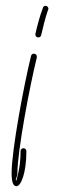

<svg xmlns="http://www.w3.org/2000/svg" viewBox="-20 -331 257 662"><path d="M37 311C52 311 71 266 71 190C71 184 66 180 61 180C56 180 51 184 51 190C51 254 35 291 37 291C30 291 40 280 40 266C40 191 82 -32 107 -133C107 -134 107 -135 107 -136C107 -142 102 -146 97 -146C92 -146 88 -143 87 -138C62 -37 20 189 20 266C20 301 27 311 37 311ZM112 -202C117 -202 121 -205 122 -210C128 -235 136 -270 146 -298C147 -298 147 -300 147 -301C147 -306 142 -311 137 -311C132 -311 129 -308 128 -304C117 -276 108 -240 102 -214C102 -214 102 -213 102 -212C102 -206 106 -202 112 -202Z"/></svg>

Font: Mistral SingleLine Outline
Style: Regular
Weight: 300
Designer: François Chastanet, Élisa Garzelli, Anais Alves, Morgane Autin
Foundry: institut supérieur des arts et du design Toulouse / isdaT
Version: Version 1.000;Glyphs 3.3 (3337)